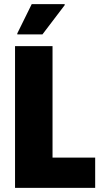

<svg xmlns="http://www.w3.org/2000/svg" viewBox="-20 -912 499 932"><path d="M53 0V-688H235V-147H442V0ZM64 -745V-750L134 -892H294V-887L186 -745Z"/></svg>

Font: Saira SemiCondensed ExtraBold
Style: Regular
Weight: 800
Width: 4
Designer: Hector Gatti with collaboration of the Omnibus-Type team
Foundry: Omnibus-Type
Version: Version 1.101